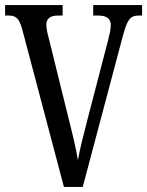

<svg xmlns="http://www.w3.org/2000/svg" viewBox="-20 -734 578 754"><path d="M67 -620 231 0H305L463 -595C481 -660 492 -673 526 -673H538V-714H346V-673H365C399 -673 415 -661 415 -635C415 -618 410 -598 405 -578L322 -259C305 -194 295 -153 286 -105C278 -152 268 -195 252 -258L171 -586C166 -604 162 -622 162 -637C162 -660 176 -673 208 -673H226V-714H0V-673H13C43 -673 55 -662 67 -620Z"/></svg>

Font: Noto Serif Myanmar ExtCond
Style: Regular
Weight: 400
Width: 2
Designer: Ben Mitchell and the Monotype Design Team
Foundry: Monotype Imaging Inc.
Version: Version 2.106